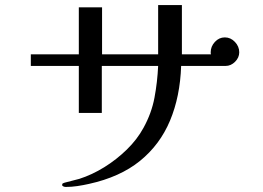

<svg xmlns="http://www.w3.org/2000/svg" viewBox="-20 -731 1040 760"><path d="M927 -524Q927 -503 910.5 -486.5Q894 -470 873 -470H697Q693 -349 653 -253.5Q613 -158 534 -94Q455 -30 332 -3Q310 2 286.5 5.5Q263 9 240 9Q236 9 231 7Q226 5 226 1Q226 -4 229.5 -5.5Q233 -7 236 -8Q250 -12 265 -15.5Q280 -19 294 -23Q344 -39 392.5 -69Q441 -99 482 -139Q523 -179 548 -225Q580 -283 591.5 -344.5Q603 -406 606 -470H383V-284H292V-470H102V-516H292V-702H384V-516H606V-711H700V-516H815Q814 -519 814 -524Q814 -547 830.5 -565Q847 -583 870 -583Q893 -583 910 -565Q927 -547 927 -524Z"/></svg>

Font: Kaisei Opti
Style: Regular
Weight: 400
Designer: Font-Kai, 金井和夫
Foundry: KAZUO KANAI
Version: Version 5.003